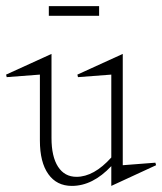

<svg xmlns="http://www.w3.org/2000/svg" viewBox="-42 -590 532 630"><path d="M-22 -345.2 127 -413.1V-137.2Q127 -76.2 148.4 -43Q169.9 -9.8 209 -9.8Q266.1 -9.8 323.2 -73.2V-345.2L213.9 -336.9L211.9 -345.2L360.8 -413.1V-47.9L467.8 -56.2L470.2 -47.9L323.2 20V-44.9Q262.2 20 193.8 20Q144 20 116.5 -18.8Q88.9 -57.6 88.9 -128.9V-345.2L-20 -336.9ZM118.2 -538.1V-569.8H283.2V-538.1Z"/></svg>

Font: Halibut Cnd Thin
Style: Regular
Weight: 250
Width: 3
Designer: Matteo Maggi
Foundry: Collletttivo
Version: Version 3.080 | FøM Fix